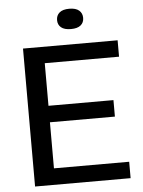

<svg xmlns="http://www.w3.org/2000/svg" viewBox="-61 -978 762 1026"><g transform="rotate(-5 320.0 -465.0)"><path d="M85 0V-740H592.5V-652H194V-423.5H542.5V-335H194V-88H597.5V0ZM349.5 -821.5Q314.5 -821.5 297 -836Q279.5 -850.5 279.5 -875.5Q279.5 -900.5 297 -915.5Q314.5 -930.5 349.5 -930.5Q384.5 -930.5 402 -915.5Q419.5 -900.5 419.5 -875.5Q419.5 -850.5 402 -836Q384.5 -821.5 349.5 -821.5Z"/></g></svg>

Font: Encode Sans SemiExpanded SemiExpanded Medium
Style: Regular
Weight: 500
Width: 6
Designer: Multiple Designers
Foundry: Impallari Type
Version: Version 3.000; ttfautohint (v1.8.3) -l 8 -r 50 -G 200 -x 14 